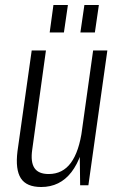

<svg xmlns="http://www.w3.org/2000/svg" viewBox="-20 -742 486 769"><path d="M109 -142Q102 -93 118 -69Q134 -45 175 -45Q231 -45 264 -90Q297 -135 309 -224L336 -289L328 -229Q312 -112 266 -52.5Q220 7 145 7Q86 7 63.5 -28Q41 -63 50 -136L107 -540H164ZM334 0H301L299 -154L353 -540H410ZM252 -722 236 -612H179L194 -722ZM376 -722 360 -612H302L318 -722Z"/></svg>

Font: Pathway Extreme Condensed Thin
Style: Italic
Weight: 250
Width: 3
Italic angle: -8°
Version: Version 1.001;gftools[0.9.26]